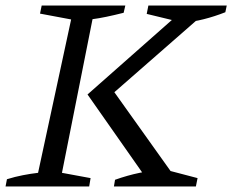

<svg xmlns="http://www.w3.org/2000/svg" viewBox="-24 -671 836 691"><path d="M-4 0 1 -26Q30 -35 58.5 -40.5Q87 -46 113 -49L232 -601L120 -622L126 -651H427L421 -625Q385 -616 358.5 -610.5Q332 -605 309 -602L199 -49L302 -30L297 0ZM386 0 390 -24Q435 -40 478.5 -49Q522 -58 565 -62L687 -30L681 0ZM636 -589 504 -621 510 -651H792L787 -627Q708 -596 636 -589ZM712 -641 711 -622 360 -315 367 -368 608 -30 600 -10H516L291 -331L642 -641Z"/></svg>

Font: Piazzolla 24pt
Style: Italic
Weight: 400
Italic angle: -11.3°
Designer: Juan Pablo del Peral
Foundry: Huerta Tipografica
Version: Version 2.005